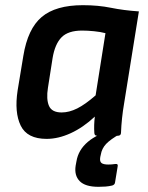

<svg xmlns="http://www.w3.org/2000/svg" viewBox="-20 -524 571 741"><path d="M160 12Q85 12 60 -39Q35 -90 48 -175L70 -308Q87 -413 141 -458.5Q195 -504 300 -504Q359 -504 408 -494Q457 -484 516 -480L459 -125Q454 -96 451 -67.5Q448 -39 447 -12Q447 0 434 0H355Q344 0 344 -12Q343 -26 343.5 -42Q344 -58 346 -74Q301 -32 253 -10Q205 12 160 12ZM218 -90Q247 -90 278 -105.5Q309 -121 349 -156L387 -396Q368 -401 343 -403.5Q318 -406 297 -406Q243 -406 217.5 -380Q192 -354 183 -300L165 -185Q158 -141 169 -115.5Q180 -90 218 -90ZM360 197Q309 197 287.5 175Q266 153 272 115L275 99Q282 55 319 23.5Q356 -8 425 -26L443 -7Q406 14 389.5 31.5Q373 49 369 73L367 82Q364 99 371.5 105Q379 111 398 111Q406 111 411.5 110.5Q417 110 424 109Q437 107 434 119L424 180Q423 189 413 192Q400 195 387.5 196Q375 197 360 197Z"/></svg>

Font: Sofia Sans
Style: Bold Italic
Weight: 700
Italic angle: -9°
Designer: Botio Nikoltchev, Ani Petrova
Foundry: lettersoup
Version: Version 4.101; ttfautohint (v1.8.4.7-5d5b)